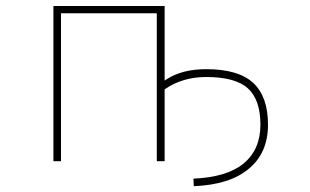

<svg xmlns="http://www.w3.org/2000/svg" viewBox="-20 -564 1040 644"><path d="M628.9 35.2Q740.2 30.3 795.9 -14.6Q853.5 -61.5 853.5 -145.5Q853.5 -229.5 811.5 -267.6Q769.5 -305.7 671.9 -305.7Q592.8 -305.7 534.2 -265.6L532.2 -264.6V-23.4H505.9V-519.5H184.6V-23.4H159.2V-543.9H532.2V-293.9L540 -298.8Q591.8 -332 671.9 -332Q779.3 -332 829.1 -286.1Q878.9 -240.2 878.9 -145.5Q878.9 -98.6 862.8 -61.5Q846.7 -24.4 814.5 2Q751 55.7 629.9 60.5Z"/></svg>

Font: Mgen+ 1mn thin
Style: Regular
Weight: 100
Designer: [Source Han Sans]
Ryoko NISHIZUKA  (kana & ideographs); Paul D. Hunt (Latin, Greek & Cyrillic); Wenlong ZHANG  (bopomofo
Version: Version 1.059.20150602